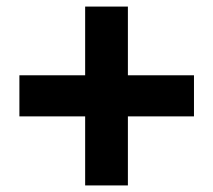

<svg xmlns="http://www.w3.org/2000/svg" viewBox="-20 -669 649 584"><path d="M239 -105H369V-315H570V-440H369V-649H239V-440H39V-315H239Z"/></svg>

Font: Noto Sans CJK Black
Style: Bold
Weight: 900
Designer: Ryoko NISHIZUKA (kana & ideographs); Paul D. Hunt (Latin, Greek & Cyrillic); Wenlong ZHANG (bopomofo); Sandoll Communica
Foundry: Adobe Systems Incorporated
Version: Version 1.000;PS 1;hotconv 1.0.78;makeotf.lib2.5.61930